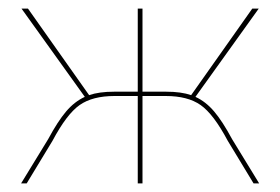

<svg xmlns="http://www.w3.org/2000/svg" viewBox="-20 -426 651 446"><path d="M582 0H569L509 -99Q476 -161 446 -182Q416 -203 365 -203H311V0H300V-203H246Q195 -203 165 -182Q135 -161 102 -99L42 0H29L92 -103Q114 -144 133.5 -167Q153 -190 177 -201L30 -406H45L187 -205Q210 -213 245 -213H300V-406H311V-213H366Q401 -213 424 -205L566 -406H581L434 -201Q458 -190 477.5 -167Q497 -144 519 -103Z"/></svg>

Font: Ysabeau Hairline
Style: Regular
Weight: 100
Designer: Christian Thalmann (Catharsis Fonts)
Version: Version 0.003